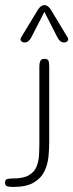

<svg xmlns="http://www.w3.org/2000/svg" viewBox="-20 -612 291 762"><path d="M32.2 129.9Q19.5 129.9 9.8 127.7Q0 125.5 0 112.8Q0 100.1 9.8 98.1Q19.5 96.2 32.2 96.2Q72.8 96.2 94.2 83.7Q115.7 71.3 124.5 50.5Q133.3 29.8 134.8 4.6Q136.2 -20.5 136.2 -45.9V-348.6Q136.2 -361.3 139.9 -369.9Q143.6 -378.4 156.2 -378.4Q170.4 -378.4 172.9 -369.9Q175.3 -361.3 175.3 -348.6V-45.9Q175.3 -20.5 172.4 9.8Q169.4 40 156.5 67.4Q143.6 94.7 114.3 112.3Q85 129.9 32.2 129.9ZM77.6 -443.4Q69.3 -443.4 64 -449.2Q58.6 -455.1 64 -463.9L130.4 -573.2Q142.1 -591.8 156.2 -591.8Q170.4 -591.8 182.1 -573.2L248 -463.9Q253.4 -455.1 248 -449.2Q242.7 -443.4 234.4 -443.4Q218.3 -443.4 208 -463.4L156.2 -564.9L104 -463.4Q93.3 -443.4 77.6 -443.4Z"/></svg>

Font: Gruppo
Style: Regular
Weight: 400
Designer: Vernon Adams
Foundry: Vernon Adams
Version: Version 1.001; ttfautohint (v1.8.4.7-5d5b);gftools[0.9.28]